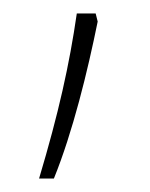

<svg xmlns="http://www.w3.org/2000/svg" viewBox="-20 -136 223 285"><path d="M122 -116H94C83 -40 67 32 38 129H60C88 60 110 -30 125 -104Z"/></svg>

Font: Noto Sans Arabic Thin
Style: Regular
Weight: 100
Designer: Monotype Design Team, Nadine Chahine, Nizar Qandah and Khaled Hosny
Foundry: Monotype Imaging Inc.
Version: Version 2.012